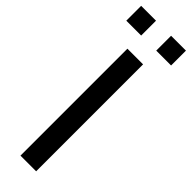

<svg xmlns="http://www.w3.org/2000/svg" viewBox="-324 -912 914 914"><g transform="rotate(45 133.0 -455.0)"><path d="M183 -810.5V-910.5H283V-810.5ZM-18.5 -810.5V-910.5H81.5V-810.5ZM79.5 0V-720H185V0Z"/></g></svg>

Font: Vela Sans SemBd
Style: Regular
Weight: 600
Designer: Principal design: Mikhail Sharanda - project Manrope.
Design modification: Ravid Balaliev
Foundry: Mikhail Sharanda
Version: Version 1.001